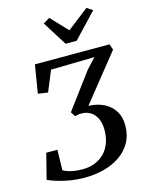

<svg xmlns="http://www.w3.org/2000/svg" viewBox="-144 -1082 900 1175"><g transform="rotate(-15 306.5 -494.5)"><path d="M246 6Q195 6 149.5 -1.8Q104 -9.5 69 -20.8Q34 -32 14 -41.5L55 -202.5H125.5L122.5 -74Q138.5 -63 170.2 -55Q202 -47 246 -47Q287.5 -47 322 -60.5Q356.5 -74 382 -99.5Q407.5 -125 421.5 -162Q435.5 -199 435.5 -246.5Q435.5 -287.5 421.8 -317.2Q408 -347 383 -363Q358 -379 324 -379Q312 -379 302 -377Q292 -375 283.5 -372.5L264.5 -402.5L431.5 -627L491.5 -691.5L215 -686L161 -555.5L98.5 -564.5L128 -743H601L613 -706L378.5 -413Q436 -410.5 477.8 -389Q519.5 -367.5 542.5 -330Q565.5 -292.5 565.5 -240.5Q565.5 -178.5 539.8 -132.2Q514 -86 469.2 -55.2Q424.5 -24.5 366.8 -9.2Q309 6 246 6ZM342 -816 245 -970.5 286 -995Q311 -968.5 336 -942.2Q361 -916 386 -889.5Q419.5 -916 453.5 -942.2Q487.5 -968.5 521.5 -995L558.5 -971L412 -816Z"/></g></svg>

Font: Merriweather 20pt Medium
Style: Italic
Weight: 500
Italic angle: -7.8°
Version: Version 2.101